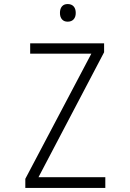

<svg xmlns="http://www.w3.org/2000/svg" viewBox="-20 -928 640 948"><path d="M105 -45 431 -663H129V-714H494V-670L170 -53H500V0H105ZM276 -864Q276 -885 286 -896.5Q296 -908 314 -908Q333 -908 343.5 -896.5Q354 -885 354 -864Q354 -844 343.5 -832.5Q333 -821 314 -821Q296 -821 286 -832.5Q276 -844 276 -864Z"/></svg>

Font: Noto Sans Mono UI Light
Style: Regular
Weight: 300
Monospace: yes
Designer: Monotype Design team
Foundry: Monotype Imaging Inc.
Version: Version 1.000